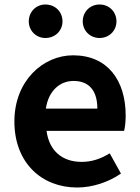

<svg xmlns="http://www.w3.org/2000/svg" viewBox="-20 -820 621 854"><path d="M323 14C392 14 463 -10 518 -48L468 -138C427 -113 388 -100 343 -100C259 -100 199 -147 187 -238H532C536 -252 539 -279 539 -306C539 -462 459 -574 305 -574C172 -574 44 -461 44 -280C44 -95 166 14 323 14ZM184 -337C196 -418 248 -460 307 -460C380 -460 413 -412 413 -337ZM182 -651C226 -651 258 -684 258 -725C258 -767 226 -800 182 -800C140 -800 108 -767 108 -725C108 -684 140 -651 182 -651ZM423 -651C466 -651 498 -684 498 -725C498 -767 466 -800 423 -800C380 -800 348 -767 348 -725C348 -684 380 -651 423 -651Z"/></svg>

Font: Noto Sans TC
Style: Bold
Weight: 700
Designer: Ryoko NISHIZUKA 西塚涼子 (kana, bopomofo & ideographs); Paul D. Hunt (Latin, Greek & Cyrillic); Sandoll Communications 산돌커뮤니
Foundry: Adobe
Version: Version 2.004;hotconv 1.0.118;makeotfexe 2.5.65603